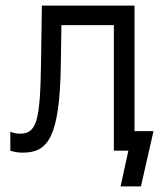

<svg xmlns="http://www.w3.org/2000/svg" viewBox="-20 -540 600 688"><path d="M61 7C152 7 194 -47 198 -309L200 -450H388V0H440L412 128H485L530 -70H462V-520H130L127 -313C124 -105 111 -61 51 -61C40 -61 28 -63 17 -68V0C30 4 44 7 61 7Z"/></svg>

Font: Fixel Text Regular
Style: Regular
Weight: 400
Width: 4
Designer: AlfaBravo + MacPaw
Foundry: Kyrylo Tkachov, Marchela Mozhyna, Serhii Makarenko, Maria Weinstein, Zakhar Kryvoshyya
Version: Version 1.211